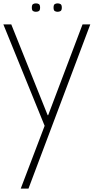

<svg xmlns="http://www.w3.org/2000/svg" viewBox="-26 -779 556 1140"><path d="M97 341 239 -32 -6 -634H41L257 -95H260L464 -634H510L143 341ZM316 -709Q306 -709 299 -713.5Q292 -718 292 -734Q292 -750 299 -754.5Q306 -759 316 -759Q326 -759 333.5 -754.5Q341 -750 341 -734Q341 -718 333.5 -713.5Q326 -709 316 -709ZM187 -709Q177 -709 170 -713.5Q163 -718 163 -734Q163 -750 170 -754.5Q177 -759 187 -759Q198 -759 205 -754.5Q212 -750 212 -734Q212 -718 205 -713.5Q198 -709 187 -709Z"/></svg>

Font: Matangi Light
Style: Regular
Weight: 300
Designer: Prashant Pant
Foundry: The Graphic Ant
Version: Version 3.002